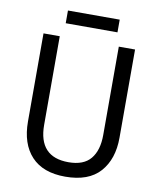

<svg xmlns="http://www.w3.org/2000/svg" viewBox="-93 -928 841 1012"><g transform="rotate(10 327.0 -422.5)"><path d="M572 -242Q572 -127 511 -58.5Q450 10 325 10Q206 10 144 -56.5Q82 -123 82 -243V-714H169V-240Q169 -68 329 -68Q410 -68 447.5 -113.5Q485 -159 485 -241V-714H572ZM465 -855V-787H188V-855Z"/></g></svg>

Font: Noto Sans Tamil SemiCondensed
Style: Regular
Weight: 400
Width: 4
Designer: Jelle Bosma - Monotype Design Team
Foundry: Monotype Imaging Inc.
Version: Version 2.004; ttfautohint (v1.8.4.7-5d5b)